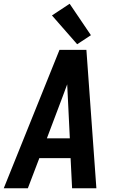

<svg xmlns="http://www.w3.org/2000/svg" viewBox="-34 -1000 630 1020"><path d="M-14 0H114L175 -160H341L349 0H478L425 -735H282ZM215 -265 300 -490Q306 -506 311.5 -521Q317 -536 323 -552Q324 -536 324.5 -521Q325 -506 326 -490L337 -265ZM376 -765 449 -813 336 -980 242 -918Z"/></svg>

Font: Iosevka Sparkle
Style: Bold Italic
Weight: 700
Italic angle: -9°
Designer: Belleve Invis
Foundry: Belleve Invis
Version: Version 4.5.0; ttfautohint (v1.8.3)